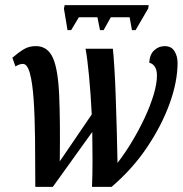

<svg xmlns="http://www.w3.org/2000/svg" viewBox="-20 -725 709 745"><path d="M242 -608 228 -692 231 -705H557L555 -692L506 -608H492L483 -658H410L382 -608H368L358 -658H286L256 -608ZM117 0Q117 -101 116 -187.5Q115 -274 110.5 -339Q106 -404 96 -440.5Q86 -477 69 -477Q55 -477 40 -467L28 -501Q51 -521 72.5 -534Q94 -547 123 -546Q166 -544 185.5 -500Q205 -456 209.5 -358Q214 -260 212 -99L336 -281Q332 -361 325.5 -429.5Q319 -498 312 -536H418Q421 -507 424 -458.5Q427 -410 429 -349.5Q431 -289 433 -223Q435 -157 436 -93Q464 -129 491.5 -174.5Q519 -220 541 -267Q563 -314 576 -357Q589 -400 589 -432Q589 -473 559 -482Q561 -514 578.5 -530Q596 -546 619 -546Q645 -546 657 -526.5Q669 -507 669 -481Q669 -409 638.5 -324Q608 -239 551 -154Q494 -69 413 0H337Q339 -48 339 -103Q339 -158 338 -213L185 0Z"/></svg>

Font: Noto Serif ExtraCondensed SemiBold
Style: Italic
Weight: 600
Width: 2
Italic angle: -12°
Designer: Monotype Design Team
Foundry: Monotype Imaging Inc.
Version: Version 2.013